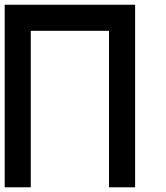

<svg xmlns="http://www.w3.org/2000/svg" viewBox="-20 -798 707 818"><path d="M444.4 -666.7H111.1V0H0V-777.8H555.6V0H444.4Z"/></svg>

Font: Pixeloid Sans
Style: Regular
Weight: 400
Designer: GGBotNet
Foundry: GGBotNet
Version: 0.5